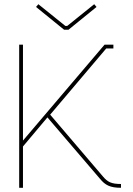

<svg xmlns="http://www.w3.org/2000/svg" viewBox="-20 -891 629 911"><path d="M427 -871 299 -768H290L162 -871L151 -858L284 -750H305L438 -858ZM469 -53 218 -347 484 -661H518V-679H476L89 -224V-679H71V0H89V-196L205 -334L455 -42C479 -13 502 0 554 0V-18C508 -18 490 -28 469 -53Z"/></svg>

Font: Rawengulk
Style: Light
Weight: 300
Version: Version 0.9